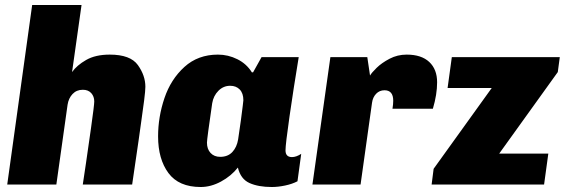

<svg xmlns="http://www.w3.org/2000/svg" viewBox="-20 -740 2266 770"><path d="M563 -392Q563 -377 558 -337Q553 -297 546.5 -253Q540 -209 536 -178L510 0H312L325 -87Q332 -134 345 -226.5Q358 -319 358 -333Q358 -353 346 -366.5Q334 -380 312 -380Q287 -380 271 -363Q255 -346 251 -320L206 0H9L109 -720H307L269 -451Q288 -478 325.5 -499.5Q363 -521 420 -521Q503 -521 533 -479Q563 -437 563 -392Z M990 -450H995L1029 -511H1178Q1157 -384 1141 -272.5Q1125 -161 1125 -137Q1125 -110 1151 -110Q1168 -110 1188 -123L1173 -13Q1152 -2 1123.5 4Q1095 10 1070 10Q1016 10 980.5 -6Q945 -22 934 -68Q907 -34 866.5 -12Q826 10 785 10Q697 10 655.5 -46Q614 -102 614 -193Q614 -271 639.5 -346.5Q665 -422 719.5 -471.5Q774 -521 854 -521Q895 -521 932 -502.5Q969 -484 990 -450ZM831 -326Q810 -182 810 -168Q810 -142 824.5 -126.5Q839 -111 863 -111Q894 -111 912 -130.5Q930 -150 935 -181L946 -257Q956 -333 956 -338Q956 -366 941.5 -381Q927 -396 903 -396Q876 -396 856 -376Q836 -356 831 -326Z M1733 -410Q1733 -361 1716 -304H1554Q1557 -322 1557 -336Q1557 -378 1522 -378Q1502 -378 1488.5 -364Q1475 -350 1472 -328L1426 0H1233L1305 -511H1453L1464 -437Q1470 -448 1490.5 -468Q1511 -488 1542.5 -504.5Q1574 -521 1611 -521Q1670 -521 1701.5 -491.5Q1733 -462 1733 -410Z M2225 -511 2217 -451 1982 -124H2179L2162 0H1711L1719 -63L1952 -387H1775L1792 -511Z"/></svg>

Font: Chivo Black Italic
Style: Regular
Weight: 900
Italic angle: -8.05°
Designer: Hector Gatti
Foundry: Omnibus-Type
Version: Version 1.007